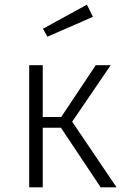

<svg xmlns="http://www.w3.org/2000/svg" viewBox="-20 -802 545 822"><path d="M352 -782 164 -679 183 -645 378 -730ZM454 -523H390L242 -301H163V-523H105V0H163V-255H241L411 0H479L289 -281Z"/></svg>

Font: FiraGO Light
Style: Regular
Weight: 300
Designer: bBox Type
Foundry: bBox Type GmbH
Version: Version 1.001;PS 001.001;hotconv 1.0.88;makeotf.lib2.5.64775